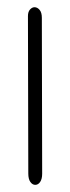

<svg xmlns="http://www.w3.org/2000/svg" viewBox="-20 -514 197 540"><path d="M58.6 -468.8Q58.6 -481 64.5 -487.3Q70.3 -493.7 77.1 -493.7Q85 -493.7 91.3 -486.3Q97.7 -479 97.7 -463.9V-463.4L98.6 -25.4Q98.6 -10.7 93 -2.4Q87.4 5.9 79.1 5.9Q71.3 5.9 65.4 -2.2Q59.6 -10.3 59.6 -25.9Z"/></svg>

Font: Manjari Thin
Style: Regular
Weight: 100
Designer: Santhosh Thottingal <santhosh.thottingal@gmail.com>
Version: Version 2.000